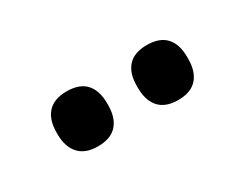

<svg xmlns="http://www.w3.org/2000/svg" viewBox="-30 -778 418 327"><g transform="rotate(-30 178.5 -615.0)"><path d="M99.5 -561Q75 -561 62.5 -574.8Q50 -588.5 50 -613.5V-617Q50 -642 62.5 -655.5Q75 -669 99.5 -669Q125 -669 137.2 -655.5Q149.5 -642 149.5 -617V-613.5Q149.5 -588.5 137.2 -574.8Q125 -561 99.5 -561ZM257.5 -561Q232.5 -561 220.2 -574.8Q208 -588.5 208 -613.5V-617Q208 -642 220.2 -655.5Q232.5 -669 257.5 -669Q282.5 -669 294.8 -655.5Q307 -642 307 -617V-613.5Q307 -588.5 294.8 -574.8Q282.5 -561 257.5 -561Z"/></g></svg>

Font: Anek Odia Medium Medium
Style: Regular
Weight: 500
Version: Version 1.003